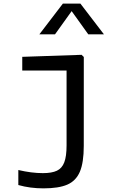

<svg xmlns="http://www.w3.org/2000/svg" viewBox="-20 -826 660 1055"><path d="M218.7 209Q182.5 209 148 204.5Q113.5 200 80.7 190.7V108.2Q153.5 125.3 215.5 125.3Q264.8 125.3 292.8 112Q320.7 98.7 333.2 65.9Q345.8 33.2 345.8 -27.2V-470.3L368.3 -438.5H102.3V-513.7L428.3 -524.8L440.5 -513L440.3 -24.3Q440.3 67.5 418.8 117.8Q397.2 168 349.8 188.5Q302.3 209 218.7 209ZM325.5 -806.2H421.8L551.2 -637.2H465.2L358.7 -785.8H388.7L282.2 -637.2H196.2Z"/></svg>

Font: Monaspace Neon Var ExtraLight
Style: Regular
Weight: 200
Designer: Riley Cran and the Lettermatic Team
Version: Version 1.200 (Monaspace Neon Var)